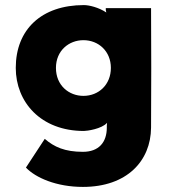

<svg xmlns="http://www.w3.org/2000/svg" viewBox="-20 -502 670 755"><path d="M308 -125C251 -125 200 -166 200 -235C200 -303 251 -344 308 -344C368 -344 416 -300 416 -235C416 -169 368 -125 308 -125ZM42 -235C42 -101 140 13 310 13C322 13 380 5 401 -19L400 -8V0C400 57 369 95 306 95C235 95 193 76 156 44L82 157C120 197 202 233 306 233C479 233 573 131 574 0C575 -197 575 -273 574 -470H396V-463L398 -453C368 -473 330 -482 310 -482C143 -482 42 -386 42 -235Z"/></svg>

Font: Kreadon Extra Bold
Style: Regular
Weight: 800
Designer: kohakuno
Foundry: StudioGnu
Version: Version 1.000;Glyphs 3.1.2 (3151)